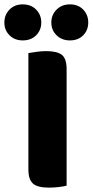

<svg xmlns="http://www.w3.org/2000/svg" viewBox="-65 -851 424 879"><path d="M65 -442H240V-1Q229 2 206 5Q183 8 159 8Q107 8 86 -10.5Q65 -29 65 -75ZM240 -211H65V-608Q77 -610 100.5 -613.5Q124 -617 146 -617Q196 -617 218 -600Q240 -583 240 -534ZM124 -748Q124 -713 100.5 -689.5Q77 -666 39 -666Q2 -666 -21.5 -689.5Q-45 -713 -45 -748Q-45 -783 -21.5 -807Q2 -831 39 -831Q77 -831 100.5 -807Q124 -783 124 -748ZM339 -748Q339 -713 316 -689.5Q293 -666 255 -666Q218 -666 194 -689.5Q170 -713 170 -748Q170 -783 194 -807Q218 -831 255 -831Q293 -831 316 -807Q339 -783 339 -748Z"/></svg>

Font: Baloo Tamma 2 ExtraBold
Style: Regular
Weight: 800
Designer: Divya Kowshik, Shuchita Grover and Ek Type
Foundry: Ek Type
Version: Version 1.700